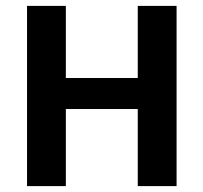

<svg xmlns="http://www.w3.org/2000/svg" viewBox="-20 -632 691 652"><path d="M71.8 0V-612H203.6V-367.1H447.8V-612H579.6V0H447.8V-261.8H203.6V0Z"/></svg>

Font: Ancizar Sans Thin
Style: Regular
Weight: 100
Designer: Cesar Puertas, Viviana Monsalve, Julian Moncada, Julian Prieto, Jose Castro, Mariel Hernandez, Felipe Aragon, Sara Alarc
Version: Version 8.100